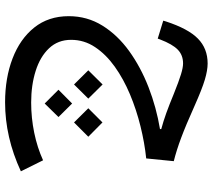

<svg xmlns="http://www.w3.org/2000/svg" viewBox="-60 -442 829 748"><g transform="rotate(90 354.0 -68.5)"><path d="M228 -463.4Q254.4 -463.4 291.3 -452.4Q328.1 -441.4 392.6 -412.6Q468.8 -378.4 517.1 -360.4Q565.4 -342.3 608.4 -331.5L597.7 -224.1Q537.1 -217.8 472.7 -201.9Q408.2 -186 348.1 -160.9Q288.1 -135.7 240.2 -101.6Q192.4 -67.4 164.1 -24.9Q135.7 17.6 135.7 68.4Q135.7 119.6 168.5 154.3Q201.2 189 256.6 206.5Q312 224.1 379.9 224.1Q439.5 224.1 497.6 212.2Q555.7 200.2 605 177.7L647.9 264.2Q515.1 325.7 379.4 325.7Q284.2 325.7 208.3 296.6Q132.3 267.6 87.9 212.2Q43.5 156.7 43.5 77.6Q43.5 5.9 80.1 -53.2Q116.7 -112.3 179.2 -157.5Q241.7 -202.6 320.3 -233.2Q398.9 -263.7 483.4 -277.8V-282.7Q454.1 -290.5 421.4 -302.2Q388.7 -314 345.2 -332Q296.4 -351.6 270 -359.6Q243.7 -367.7 227.5 -367.7Q195.3 -367.7 174.1 -347.2Q152.8 -326.7 134.3 -278.3L130.9 -269L61 -290.5L64 -300.8Q92.3 -387.7 130.9 -425.5Q169.4 -463.4 228 -463.4ZM254.4 1.5 309.6 -54.2 364.7 1.5 309.6 57.1ZM402.3 1.5 457.5 -53.7 513.2 1.5 457.5 57.1ZM330.1 117.7 383.8 64.5 436.5 117.7 383.8 171.4Z"/></g></svg>

Font: Estedad-FD Medium
Style: Regular
Weight: 500
Designer: Amin Abedi
Version: Version 7.3